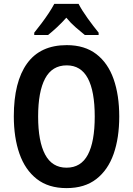

<svg xmlns="http://www.w3.org/2000/svg" viewBox="-20 -957 683 987"><path d="M593 -358Q593 -248 564 -165.5Q535 -83 475 -36.5Q415 10 322 10Q229 10 169 -37Q109 -84 80 -167Q51 -250 51 -359Q51 -536 119 -630.5Q187 -725 323 -725Q415 -725 475 -679Q535 -633 564 -550.5Q593 -468 593 -358ZM176 -358Q176 -230 212 -162.5Q248 -95 322 -95Q396 -95 431.5 -161.5Q467 -228 467 -358Q467 -488 431.5 -554.5Q396 -621 323 -621Q248 -621 212 -553.5Q176 -486 176 -358ZM384 -937Q401 -904 430.5 -863Q460 -822 487 -789V-777H416Q395 -794 369 -816.5Q343 -839 321 -866Q297 -839 271.5 -815.5Q246 -792 227 -777H156V-789Q173 -810 193 -836.5Q213 -863 230.5 -889.5Q248 -916 259 -937Z"/></svg>

Font: Noto Sans Malayalam Condensed SemiBold
Style: Regular
Weight: 600
Width: 3
Designer: Jelle Bosma - Monotype Design Team
Foundry: Monotype Imaging Inc.
Version: Version 2.104; ttfautohint (v1.8.4.7-5d5b)